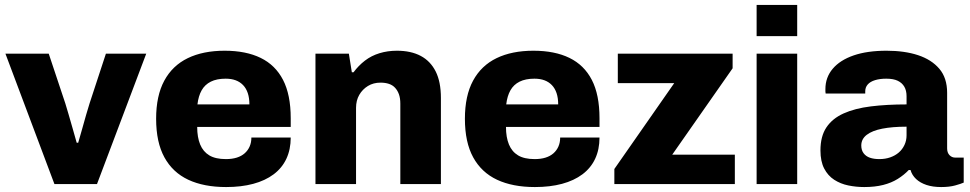

<svg xmlns="http://www.w3.org/2000/svg" viewBox="-20 -744 3920 776"><path d="M200 0 2 -527H177L244 -326Q249 -311 257 -282.5Q265 -254 274 -223.5Q283 -193 290 -167H296Q303 -191 311.5 -221Q320 -251 328 -279.5Q336 -308 342 -326L408 -527H571L372 0Z M894 12Q804 12 741 -17.5Q678 -47 644.5 -108Q611 -169 611 -264Q611 -357 644 -418Q677 -479 739 -509Q801 -539 888 -539Q974 -539 1033.5 -510Q1093 -481 1124 -421Q1155 -361 1155 -266V-231H777Q777 -189 789 -160Q801 -131 826 -116Q851 -101 893 -101Q918 -101 937 -107Q956 -113 969 -124.5Q982 -136 989 -152Q996 -168 996 -188H1155Q1155 -140 1137.5 -102.5Q1120 -65 1086 -39.5Q1052 -14 1003.5 -1Q955 12 894 12ZM778 -322H988Q988 -348 981.5 -367.5Q975 -387 962.5 -400Q950 -413 932.5 -419.5Q915 -426 892 -426Q856 -426 832 -414Q808 -402 795 -379Q782 -356 778 -322Z M1255 0V-527H1390L1402 -452H1409Q1429 -479 1455 -499Q1481 -519 1514 -529Q1547 -539 1584 -539Q1641 -539 1680.5 -518Q1720 -497 1741 -455Q1762 -413 1762 -348V0H1598V-325Q1598 -347 1592.5 -362.5Q1587 -378 1577 -389Q1567 -400 1552 -405Q1537 -410 1518 -410Q1489 -410 1467 -396.5Q1445 -383 1432 -360.5Q1419 -338 1419 -308V0Z M2142 12Q2052 12 1989 -17.5Q1926 -47 1892.5 -108Q1859 -169 1859 -264Q1859 -357 1892 -418Q1925 -479 1987 -509Q2049 -539 2136 -539Q2222 -539 2281.5 -510Q2341 -481 2372 -421Q2403 -361 2403 -266V-231H2025Q2025 -189 2037 -160Q2049 -131 2074 -116Q2099 -101 2141 -101Q2166 -101 2185 -107Q2204 -113 2217 -124.5Q2230 -136 2237 -152Q2244 -168 2244 -188H2403Q2403 -140 2385.5 -102.5Q2368 -65 2334 -39.5Q2300 -14 2251.5 -1Q2203 12 2142 12ZM2026 -322H2236Q2236 -348 2229.5 -367.5Q2223 -387 2210.5 -400Q2198 -413 2180.5 -419.5Q2163 -426 2140 -426Q2104 -426 2080 -414Q2056 -402 2043 -379Q2030 -356 2026 -322Z M2463 0V-61L2705 -408H2477V-527H2941V-468L2697 -119H2950V0Z M3038 -598V-724H3202V-598ZM3038 0V-527H3202V0Z M3473 12Q3440 12 3408.5 5.5Q3377 -1 3351.5 -17.5Q3326 -34 3311 -63Q3296 -92 3296 -136Q3296 -193 3320 -229Q3344 -265 3389.5 -285.5Q3435 -306 3499.5 -314Q3564 -322 3644 -322V-355Q3644 -378 3635 -393.5Q3626 -409 3608.5 -417.5Q3591 -426 3562 -426Q3536 -426 3516.5 -420Q3497 -414 3487 -402.5Q3477 -391 3477 -375V-366H3317Q3316 -371 3316 -374.5Q3316 -378 3316 -384Q3316 -431 3345.5 -466Q3375 -501 3430 -520Q3485 -539 3563 -539Q3636 -539 3690.5 -521Q3745 -503 3776.5 -466Q3808 -429 3808 -369V-144Q3808 -127 3817.5 -117Q3827 -107 3841 -107H3875V-6Q3864 -1 3840.5 5.5Q3817 12 3784 12Q3750 12 3724.5 3.5Q3699 -5 3682.5 -20.5Q3666 -36 3660 -57H3653Q3634 -37 3608.5 -21Q3583 -5 3549.5 3.5Q3516 12 3473 12ZM3534 -101Q3558 -101 3578 -108Q3598 -115 3612.5 -127.5Q3627 -140 3635.5 -158Q3644 -176 3644 -197V-232Q3587 -232 3546 -224Q3505 -216 3483 -199Q3461 -182 3461 -156Q3461 -137 3470.5 -124.5Q3480 -112 3496 -106.5Q3512 -101 3534 -101Z"/></svg>

Font: Archivo SemiBold ExtraBold
Style: Regular
Weight: 800
Version: Version 2.001